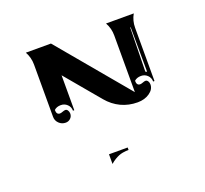

<svg xmlns="http://www.w3.org/2000/svg" viewBox="-102 -590 858 802"><g transform="rotate(-20 327.0 -188.5)"><path d="M268.6 48.8H351.6V59.8Q344.7 59.8 340 60.1Q335.2 60.3 325.7 62Q316.2 63.7 308.1 66.9Q300 70.1 289.3 76.4Q278.6 82.8 268.6 91.8ZM87.4 -468.8H199L459 -158.2V-410.2Q459 -441.9 443.8 -468.8H567.1Q551.8 -442.1 551.8 -410.2V-173.8H545.9Q545.9 -190.4 534.2 -201.8Q522.5 -213.1 505.9 -213.1Q487.1 -213.1 475.8 -202.4Q475.8 -181.6 491 -181.4Q496.1 -181.4 503.8 -184.4Q511.5 -187.5 516.6 -187.5Q522.7 -187.5 527 -181.3Q531.2 -175 531.2 -166.3Q531.2 -144.5 509.2 -129.3Q487.1 -114 456.1 -114Q416.3 -114 382.6 -129.9Q348.9 -145.8 323.2 -176.5L195.3 -329.1V-173.8H189.5Q189.5 -190.4 177.7 -201.8Q166 -213.1 149.4 -213.1Q130.6 -213.1 119.4 -202.4Q119.4 -181.6 134.5 -181.4Q139.6 -181.4 147.3 -184.4Q155 -187.5 160.2 -187.5Q166.3 -187.5 170.5 -181.3Q174.8 -175 174.8 -166.3Q174.8 -154.1 165.9 -145.5Q157 -137 144.5 -137Q127.2 -137 114.9 -148.9Q102.5 -160.9 102.5 -178V-410.2Q102.5 -441.9 87.4 -468.8ZM529.3 -223.6 536.1 -220.7 535.2 -418.9 533 -418.5Z"/></g></svg>

Font: AgreloyInT3
Style: Medium
Weight: 400
Designer: gluk
Foundry: gluk
Version: Version 0.27